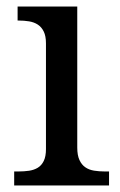

<svg xmlns="http://www.w3.org/2000/svg" viewBox="-20 -569 368 589"><path d="M37 -43Q54 -43 69.2 -45.2Q84.5 -47.5 96 -54.5Q107.5 -61.5 114.2 -75.2Q121 -89 121 -111.5V-436Q121 -458.5 114.2 -472.2Q107.5 -486 96 -493.5Q84.5 -501 69.2 -503.5Q54 -506 37 -506H34V-549H217V-116.5Q217 -92.5 223.8 -78Q230.5 -63.5 241.8 -55.8Q253 -48 268.5 -45.5Q284 -43 301 -43H314.5V0H23.5V-43Z"/></svg>

Font: MM Phetkon
Style: Regular
Weight: 400
Designer: Khon Soe Zaw Thu
Version: Version 1.00 July 15, 2016, initial release